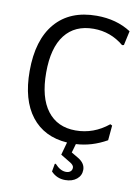

<svg xmlns="http://www.w3.org/2000/svg" viewBox="-92 -708 704 963"><g transform="rotate(10 260.0 -226.5)"><path d="M483 -122C433 -81.3 377.3 -61 316 -61C254 -61 206 -83.3 172 -128C138 -172.7 121 -237.3 121 -322C121 -406 138 -469.8 172 -513.5C206 -557.2 254.7 -579 318 -579C376 -579 427.3 -560.3 472 -523L481 -525L497 -598C447.7 -630 389.3 -646 322 -646C231.3 -646 161.3 -617.3 112 -560C62.7 -502.7 38 -421 38 -315C38 -217 59.5 -140.3 102.5 -85C145.5 -29.7 206.3 0.7 285 6L267 71L315 100C329 108 336 116.3 336 125C336 133.7 333.2 140.3 327.5 145C321.8 149.7 314.3 152 305 152C285.7 152 266.7 141.7 248 121L243 122L236 162C255.3 182.7 279.3 193 308 193C332 193 351.5 186.8 366.5 174.5C381.5 162.2 389 146.3 389 127C389 104.3 376.3 85.7 351 71L317 51L330 6C383.3 3.3 435.3 -12.3 486 -41L493 -117Z"/></g></svg>

Font: Alegreya Sans
Style: Regular
Weight: 400
Designer: Juan Pablo del Peral
Foundry: Huerta Tipografica
Version: Version 1.000;PS 001.000;hotconv 1.0.70;makeotf.lib2.5.58329